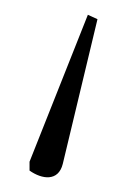

<svg xmlns="http://www.w3.org/2000/svg" viewBox="-20 -50 172 260"><path d="M99 -30 20 169V181C37 193 59 196 65 172L112 -24Z"/></svg>

Font: Noto Serif ExtraCondensed Thin
Style: Regular
Weight: 100
Width: 2
Designer: Monotype Design Team
Foundry: Monotype Imaging Inc.
Version: Version 2.013